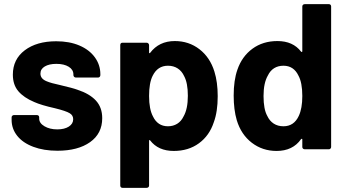

<svg xmlns="http://www.w3.org/2000/svg" viewBox="-20 -720 1672 926"><path d="M36 -142V-154Q36 -159 39.5 -162Q43 -165 47 -165H158Q163 -165 166 -162Q169 -159 169 -154V-148Q169 -126 194.5 -111Q220 -96 256 -96Q291 -96 312 -109.5Q333 -123 333 -145Q333 -164 316 -174Q298 -185 245 -198Q178 -213 145 -228Q95 -249 68.5 -280Q42 -311 42 -360Q42 -434 99.5 -477.5Q157 -521 251 -521Q315 -521 363 -500.5Q411 -480 437.5 -443.5Q464 -407 464 -362V-358Q464 -353 461 -349.5Q458 -346 453 -346H346Q341 -346 337.5 -349.5Q334 -353 334 -358V-361Q334 -384 311.5 -398Q289 -412 252 -412Q217 -412 196 -399.5Q175 -387 175 -365Q175 -340 205 -328Q226 -319 269 -310Q333 -295 354 -287Q412 -268 442.5 -235Q473 -202 473 -150Q473 -76 414.5 -34.5Q356 7 257 7Q191 7 140.5 -12Q90 -31 63 -65Q36 -99 36 -142Z M560 175V-502Q560 -514 571 -514H687Q692 -514 695.5 -510.5Q699 -507 699 -502V-467Q699 -464 700.5 -463.5Q702 -463 704 -465Q747 -522 823 -522Q891 -522 942 -482.5Q993 -443 1014 -375Q1030 -324 1030 -256Q1030 -181 1011 -130Q990 -66 939.5 -29Q889 8 818 8Q743 8 704 -43Q702 -45 700.5 -44.5Q699 -44 699 -41V175Q699 180 695.5 183Q692 186 687 186H571Q566 186 563 183Q560 180 560 175ZM718 -158Q729 -135 747 -123Q765 -111 790 -111Q815 -111 834.5 -123Q854 -135 865 -158Q886 -194 886 -258Q886 -320 868 -353Q857 -377 837 -390Q817 -403 790 -403Q740 -403 716 -354Q699 -320 699 -257Q699 -193 718 -158Z M1122 -140Q1107 -191 1107 -259Q1107 -333 1125 -384Q1147 -448 1197.5 -485Q1248 -522 1318 -522Q1393 -522 1432 -471Q1434 -469 1436 -469.5Q1438 -470 1438 -473V-689Q1438 -694 1441.5 -697Q1445 -700 1450 -700H1566Q1571 -700 1574 -697Q1577 -694 1577 -689V-11Q1577 -7 1574 -3.5Q1571 0 1566 0H1450Q1445 0 1441.5 -3Q1438 -6 1438 -11V-47Q1438 -53 1432 -49Q1392 8 1314 8Q1246 8 1194.5 -31.5Q1143 -71 1122 -140ZM1269 -161Q1280 -137 1300 -124Q1320 -111 1347 -111Q1398 -111 1421 -161Q1438 -197 1438 -257Q1438 -322 1419 -356Q1408 -379 1390 -391Q1372 -403 1347 -403Q1321 -403 1302 -391Q1283 -379 1272 -356Q1251 -320 1251 -257Q1251 -193 1269 -161Z"/></svg>

Font: Barlow GEO Bold
Style: Regular
Weight: 700
Designer: Jeremy Tribby
Foundry: Tribby Type
Version: Version 1.408